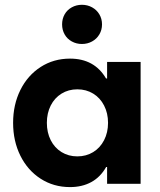

<svg xmlns="http://www.w3.org/2000/svg" viewBox="-20 -760 660 794"><path d="M426.8 -252Q426.8 -292 410.4 -323.7Q394 -355.5 365.2 -373Q336.4 -390.6 299.8 -390.6Q263.2 -390.6 234.4 -372.8Q205.6 -355 189.7 -323.5Q173.8 -292 173.8 -252Q173.8 -211.9 189.7 -180.4Q205.6 -148.9 234.4 -131.1Q263.2 -113.3 299.8 -113.3Q336.4 -113.3 365.2 -130.9Q394 -148.4 410.4 -180.2Q426.8 -211.9 426.8 -252ZM422.9 0V-69.3H418.9Q395.5 -27.8 357.7 -7.1Q319.8 13.7 269.5 13.7Q201.7 13.7 147.9 -21Q94.2 -55.7 64.2 -116.2Q34.2 -176.8 34.2 -252Q34.2 -327.1 64.2 -387.7Q94.2 -448.2 147.9 -482.9Q201.7 -517.6 269.5 -517.6Q370.6 -517.6 418.5 -435.5H422.9V-503.9H561.5V0ZM236.8 -659.2Q236.8 -682.1 247.3 -700.7Q257.8 -719.2 276.9 -729.7Q295.9 -740.2 318.8 -740.2Q341.8 -740.2 360.8 -729.7Q379.9 -719.2 390.9 -700.7Q401.9 -682.1 401.9 -659.2Q401.9 -636.2 390.9 -617.7Q379.9 -599.1 360.8 -588.6Q341.8 -578.1 318.8 -578.1Q295.9 -578.1 276.9 -588.6Q257.8 -599.1 247.3 -617.7Q236.8 -636.2 236.8 -659.2Z"/></svg>

Font: Wanted Sans
Style: Bold
Weight: 700
Designer: Original Design by Kil Hyung-jin and Kang Hanbin, Wanted Lab, Inc; Hangeul from Source Han Sans by Jang Soo-young and Ka
Foundry: Wanted Lab, Inc.
Version: Version 1.000